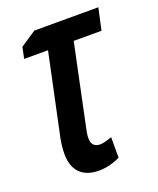

<svg xmlns="http://www.w3.org/2000/svg" viewBox="-109 -609 567 688"><g transform="rotate(-20 174.0 -264.5)"><path d="M151 11C177 11 207 4 232 -9V-87C218 -82 200 -76 187 -76C165 -76 154 -88 154 -111C154 -125 157 -139 161 -157L224 -457H330L348 -540H104L44 -500L35 -457H126L65 -169C57 -137 54 -109 54 -87C54 -23 89 11 151 11Z"/></g></svg>

Font: Noto Sans UI Condensed Medium
Style: Italic
Weight: 500
Width: 3
Italic angle: -12°
Designer: Monotype Design Team
Foundry: Monotype Imaging Inc.
Version: Version 1.901